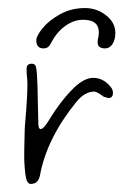

<svg xmlns="http://www.w3.org/2000/svg" viewBox="-20 -463 306 476"><path d="M56 -7Q46 -7 43 -30.5Q40 -54 40 -79Q40 -95 40.5 -108.5Q41 -122 41 -129Q41 -139 42 -154.5Q43 -170 45 -190Q48 -231 48 -252Q48 -262 47 -271.5Q46 -281 46 -289V-293Q46 -305 59 -305Q69 -305 70 -293Q72 -282 73 -248Q74 -214 75 -158Q75 -143 81 -143Q88 -143 102 -166Q131 -214 165 -247Q190 -270 211 -270Q236 -270 254 -248Q260 -241 260 -233Q260 -220 249 -220Q245 -220 240 -223L239 -222Q220 -236 214 -236Q190 -236 169 -210Q96 -120 79 -28Q75 -7 56 -7ZM191 -443Q220 -443 243 -425Q266 -407 266 -381Q266 -365 259 -354Q252 -343 241 -343Q222 -343 222 -358Q222 -365 223.5 -369.5Q225 -374 225 -383Q225 -414 186 -414Q164 -414 143 -399.5Q122 -385 108 -359Q103 -349 98.5 -346Q94 -343 88 -343Q70 -343 70 -363Q70 -374 85.5 -393Q101 -412 128.5 -427.5Q156 -443 191 -443Z"/></svg>

Font: Square Peg
Style: Regular
Weight: 400
Designer: Robert E. Leuschke
Foundry: Robert E. Leuschke
Version: Version 1.010; ttfautohint (v1.8.4.7-5d5b)